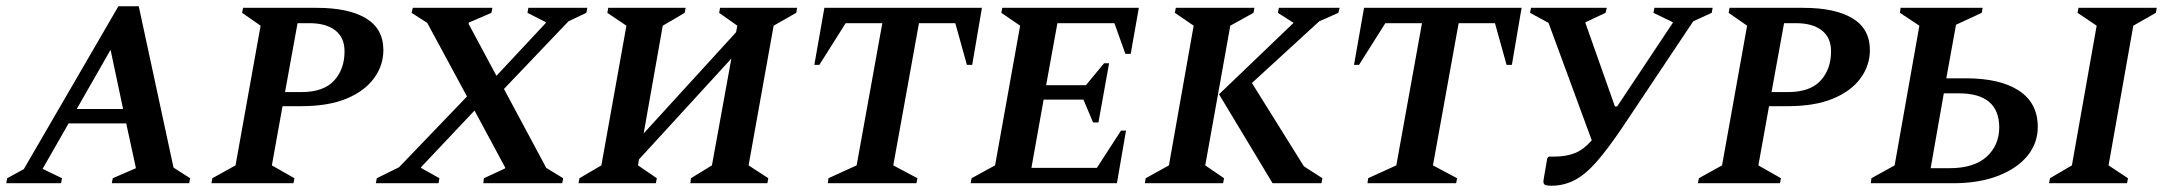

<svg xmlns="http://www.w3.org/2000/svg" viewBox="-48 -585 6906 613"><path d="M-28 0 -25 -16 28 -45 330 -565H395L506 -50L559 -16L556 0H309L312 -16L386 -48L355 -191H171L88 -46L150 -16L147 0ZM197 -237H345L305 -426Z M627 0 630 -16 704 -57 784 -503 725 -544 728 -560H963Q1065 -560 1120.5 -526.5Q1176 -493 1176 -425Q1176 -376 1146 -335Q1116 -294 1058 -270Q1000 -246 914 -246H854L820 -57L892 -16L889 0ZM902 -511 862 -291H914Q985 -291 1018.5 -327.5Q1052 -364 1052 -421Q1052 -465 1022.5 -488Q993 -511 940 -511Z M1152 0 1155 -16 1226 -51 1443 -277 1316 -512 1266 -544 1270 -560H1524L1521 -544L1449 -513L1448 -509L1537 -343L1694 -511L1695 -514L1636 -544L1639 -560H1827L1824 -544L1767 -517L1561 -301L1696 -49L1750 -16L1747 0H1495L1497 -16L1564 -47L1565 -50L1467 -232L1297 -52L1296 -49L1355 -16L1352 0Z M1799 0 1802 -16 1872 -57 1952 -503 1891 -544 1894 -560H2141L2138 -544L2068 -503L2007 -159L2302 -482L2306 -503L2248 -544L2251 -560H2497L2494 -544L2422 -503L2342 -57L2405 -16L2402 0H2156L2158 -16L2225 -57L2287 -398L1992 -76L1989 -57L2049 -16L2046 0Z M2595 0 2597 -16 2687 -57 2769 -511H2652L2568 -378H2552L2584 -560H3087L3056 -378H3039L3002 -511H2886L2804 -57L2881 -16L2878 0Z M3051 0 3054 -16 3129 -57 3209 -503 3149 -544 3152 -560H3588L3562 -413H3545L3510 -511H3328L3292 -313H3419L3477 -383H3493L3459 -194H3442L3411 -267H3284L3245 -49H3454L3531 -168H3547L3518 0Z M3607 0 3610 -16 3684 -57 3763 -503 3703 -544 3706 -560H3957L3954 -544L3880 -503L3800 -57L3860 -16L3857 0ZM4015 0 3844 -284 4082 -512 4032 -544 4035 -560H4229L4225 -544L4164 -517L3949 -320L4115 -54L4174 -16L4171 0Z M4318 0 4320 -16 4410 -57 4492 -511H4375L4291 -378H4275L4307 -560H4810L4779 -378H4762L4725 -511H4609L4527 -57L4604 -16L4601 0Z M5131 -177Q5085 -109 5049.5 -68.5Q5014 -28 4979.5 -10Q4945 8 4905 8Q4886 8 4882 3Q4878 -2 4881 -16L4892 -80L4897 -85H4914Q4953 -85 4981 -96.5Q5009 -108 5034 -137L4896 -512L4837 -544L4840 -560H5082L5078 -544L5014 -514V-511L5108 -245H5115L5292 -511L5293 -514L5231 -544L5234 -560H5420L5417 -544L5358 -517Z M5373 0 5376 -16 5450 -57 5530 -503 5471 -544 5474 -560H5709Q5811 -560 5866.5 -526.5Q5922 -493 5922 -425Q5922 -376 5892 -335Q5862 -294 5804 -270Q5746 -246 5660 -246H5600L5566 -57L5638 -16L5635 0ZM5648 -511 5608 -291H5660Q5731 -291 5764.5 -327.5Q5798 -364 5798 -421Q5798 -465 5768.5 -488Q5739 -511 5686 -511Z M6020 -560H6282L6279 -544L6197 -506L6166 -335H6228Q6338 -335 6398 -295.5Q6458 -256 6458 -180Q6458 -128 6425 -87.5Q6392 -47 6331 -23.5Q6270 0 6188 0H5925L5927 -16L6001 -57L6080 -503L6018 -544ZM6116 -48H6176Q6254 -48 6294.5 -84.5Q6335 -121 6335 -179Q6334 -287 6206 -287H6158ZM6494 0 6497 -16 6567 -57 6646 -503 6585 -544 6588 -560H6838L6835 -544L6763 -503L6684 -57L6746 -16L6743 0Z"/></svg>

Font: Spectral SC SemiBold
Style: Italic
Weight: 600
Italic angle: -10°
Designer: Jean-Baptiste Levee
Foundry: Production Type
Version: Version 2.001